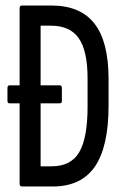

<svg xmlns="http://www.w3.org/2000/svg" viewBox="-20 -675 449 695"><path d="M14 -301Q7 -301 7 -310V-356Q7 -366 14 -366H51H197Q204 -366 204 -356V-310Q204 -301 197 -301ZM60 0Q51 0 51 -10V-645Q51 -655 59 -655H166Q271 -655 322 -589.5Q373 -524 373 -389V-293Q373 -144 323.5 -72Q274 0 171 0ZM127 -73H167Q237 -73 267 -124.5Q297 -176 297 -289V-391Q297 -490 265.5 -536Q234 -582 164 -582H127Z"/></svg>

Font: Sofia Sans Extra Condensed Medium
Style: Regular
Weight: 500
Version: Version 4.100